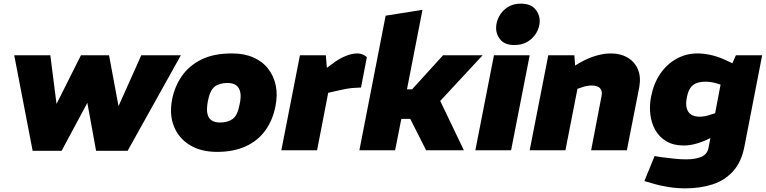

<svg xmlns="http://www.w3.org/2000/svg" viewBox="-20 -824 4200 1053"><path d="M159 3 58 -521H256L290 -254L424 -521H578L630 -242L755 -521H972L680 3H507L459 -260L318 3Z M1171 9Q1081 9 1020 -29Q959 -67 933.5 -132Q908 -197 924 -279Q938 -350 977.5 -407Q1017 -464 1084.5 -497.5Q1152 -531 1252 -531Q1320 -531 1370.5 -508.5Q1421 -486 1451.5 -446Q1482 -406 1492.5 -354.5Q1503 -303 1491 -243Q1476 -164 1434 -107Q1392 -50 1325.5 -20.5Q1259 9 1171 9ZM1186 -152Q1229 -152 1256 -171.5Q1283 -191 1294 -251Q1303 -291 1298 -317Q1293 -343 1275.5 -356Q1258 -369 1228 -369Q1183 -369 1157 -348.5Q1131 -328 1120 -269Q1112 -227 1117.5 -201Q1123 -175 1141 -163.5Q1159 -152 1186 -152Z M1523 0 1625 -521H1767L1775 -424L1733 -423L1819 -486Q1851 -508 1882.5 -519.5Q1914 -531 1940 -531Q1968 -531 1992 -511L1960 -344Q1941 -343 1923 -342Q1905 -341 1886 -338Q1867 -335 1846 -330L1780 -315L1719 0Z M1951 0 2095 -738 2297 -770 2212 -334H2240L2410 -521H2627L2303 -172H2181L2147 0ZM2317 0 2225 -182 2362 -338 2524 0Z M2587 0 2689 -521H2885L2783 0ZM2801 -577Q2748 -577 2723.5 -607.5Q2699 -638 2701 -676Q2702 -706 2718 -735.5Q2734 -765 2764 -784.5Q2794 -804 2836 -804Q2890 -804 2915.5 -774Q2941 -744 2940 -705Q2939 -675 2922.5 -645.5Q2906 -616 2875.5 -596.5Q2845 -577 2801 -577Z M2885 0 2987 -521H3130L3137 -425L3096 -442L3162 -481Q3204 -505 3247.5 -518Q3291 -531 3330 -531Q3383 -531 3422 -508Q3461 -485 3478.5 -444Q3496 -403 3486 -346L3418 0H3222L3279 -297Q3285 -322 3272 -338.5Q3259 -355 3224 -355Q3211 -355 3198 -352.5Q3185 -350 3171 -345L3147 -337L3081 0Z M3738 209Q3694 209 3648 202Q3602 195 3559 182L3514 169L3570 32L3608 38Q3641 42 3675.5 46Q3710 50 3743 50Q3792 50 3825.5 36.5Q3859 23 3866 -14L3938 -392L3973 -424L4016 -521H4160L4063 -22Q4047 63 4001.5 114Q3956 165 3888.5 187Q3821 209 3738 209ZM3730 -26Q3673 -26 3634 -49.5Q3595 -73 3573.5 -111.5Q3552 -150 3546.5 -198Q3541 -246 3551 -295Q3565 -366 3600.5 -418.5Q3636 -471 3689 -501Q3742 -531 3807 -531Q3839 -531 3878 -522.5Q3917 -514 3956 -496L4010 -471L3954 -353L3913 -366Q3896 -371 3880 -373.5Q3864 -376 3849 -376Q3822 -376 3801 -368.5Q3780 -361 3766.5 -342Q3753 -323 3747 -289Q3740 -255 3746 -231.5Q3752 -208 3770 -196Q3788 -184 3818 -184Q3831 -184 3847 -187Q3863 -190 3879 -196L3903 -203L3934 -97L3880 -69Q3842 -49 3803.5 -37.5Q3765 -26 3730 -26Z"/></svg>

Font: REM ExtraBold
Style: Italic
Weight: 800
Italic angle: -11°
Designer: Octavio Pardo
Foundry: Ashler Design
Version: Version 1.005;gftools[0.9.28]